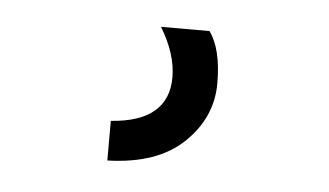

<svg xmlns="http://www.w3.org/2000/svg" viewBox="-30 11 480 280"><g transform="rotate(5 210.5 151.5)"><path d="M267 51Q285 76 285 126Q285 176 246.5 213Q208 250 135 252V194Q219 188 219 123Q219 89 196 51Z"/></g></svg>

Font: Hind Madurai
Style: Regular
Weight: 400
Designer: Jyotish Sonowal
Foundry: Indian Type Foundry
Version: Version 0.702;PS 1.0;hotconv 1.0.81;makeotf.lib2.5.63406